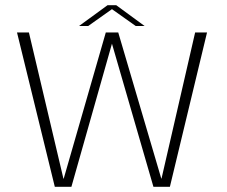

<svg xmlns="http://www.w3.org/2000/svg" viewBox="-20 -714 868 734"><path d="M189.5 0H253L408 -547L566.5 0H629.5L771.5 -590H726L597.5 -31.5H596.5L432 -590H384.5L223.5 -31H222.5L90.5 -590H45ZM282 -614.5H317L408 -679L499 -614.5H533L424.5 -694H391Z"/></svg>

Font: Anybody SemiExpanded ExtraLight
Style: Regular
Weight: 250
Width: 6
Version: Version 1.113;gftools[0.9.25]